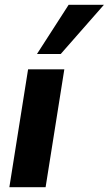

<svg xmlns="http://www.w3.org/2000/svg" viewBox="-20 -780 453 800"><path d="M19 0 97 -491H248L170 0ZM134 -555 266 -760H413L233 -555Z"/></svg>

Font: Nunito Sans ExtraBold
Style: Italic
Weight: 800
Italic angle: -9°
Designer: Vernon Adams
Foundry: Vernon Adams
Version: Version 3.006; ttfautohint (v1.8.3)